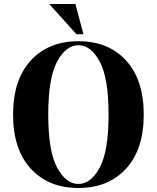

<svg xmlns="http://www.w3.org/2000/svg" viewBox="-20 -920 780 955"><path d="M476 -86.5Q520 -168 520 -350Q520 -532 476 -613.5Q432 -695 370 -695Q308 -695 264 -613.5Q220 -532 220 -350Q220 -168 264 -86.5Q308 -5 370 -5Q432 -5 476 -86.5ZM607 -619Q695 -523 695 -350Q695 -177 607 -81Q519 15 370 15Q221 15 133 -81Q45 -177 45 -350Q45 -523 133 -619Q221 -715 370 -715Q519 -715 607 -619ZM225 -900H355L395 -750H360Z"/></svg>

Font: Yeseva One
Style: Regular
Weight: 400
Designer: Jovanny Lemonad
Foundry: Jovanny Lemonad
Version: Version 2.000